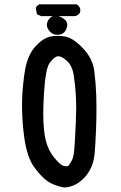

<svg xmlns="http://www.w3.org/2000/svg" viewBox="-20 -834 540 860"><path d="M78.6 -360.4Q78.6 -411.1 84.5 -464.4Q87.9 -498.5 93.8 -528.8Q106 -590.8 139.6 -627Q173.8 -663.6 204.6 -669.9Q220.7 -673.3 237.1 -673.3Q253.4 -673.3 269 -670.9Q305.7 -665.5 350.3 -619.1Q395 -572.8 402.1 -517.6Q409.2 -462.4 411.1 -407.2Q412.1 -379.4 412.1 -348.1Q412.1 -254.4 404.3 -150.4Q398.9 -79.1 354.5 -34.7Q315.9 3.9 267.1 5.9Q221.7 -2.4 193.4 -22Q165.5 -41 132.8 -85.9Q100.1 -130.9 87.9 -223.6Q78.6 -296.9 78.6 -360.4ZM321.3 -349.6Q321.3 -421.9 310.5 -495.1Q304.2 -540 278.3 -562.5Q256.3 -582 241.7 -582Q224.6 -582 203.1 -553.2Q183.6 -527.3 176.8 -413.6Q173.8 -365.7 173.8 -327.1Q173.8 -248.5 185.5 -203.1Q196.8 -160.6 220.2 -131.3Q240.7 -105.5 255.4 -95.7Q262.2 -90.8 267.6 -90.1Q272.9 -89.4 278.3 -89.4Q283.7 -89.4 286.1 -91.3Q294.4 -100.1 303 -117.9Q311.5 -135.7 314.5 -186.5Q321.3 -302.2 321.3 -349.6ZM189.9 -722.7Q189.9 -731.9 195.3 -742.2Q199.2 -749 205.6 -754.9Q214.8 -763.2 229 -763.2Q233.9 -763.2 238.8 -762.2Q258.3 -757.8 272.5 -744.1Q281.2 -734.9 281.2 -722.7Q281.2 -712.9 275.4 -700.7Q272.5 -694.3 267.6 -689.5Q256.8 -678.2 238.8 -678.2Q232.4 -678.2 225.1 -679.7Q211.4 -682.1 199.2 -697.8Q189.9 -710.4 189.9 -722.7ZM323.7 -814.5Q328.6 -811 331.1 -808.6Q339.8 -799.8 339.8 -787.6Q339.8 -783.7 338.4 -777.8Q335 -773.4 332.5 -770.5Q323.7 -761.7 311.5 -761.7H164.6L145.5 -770L140.1 -798.8L146.5 -808.6L155.8 -814.5Z"/></svg>

Font: Bakudai
Style: Bold
Weight: 700
Version: Version 1.48